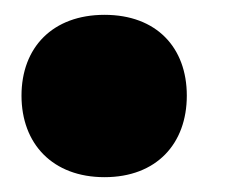

<svg xmlns="http://www.w3.org/2000/svg" viewBox="-20 -233 325 259"><path d="M121 6C191 6 232 -39 232 -104C232 -169 191 -213 121 -213C51 -213 9 -169 9 -104C9 -39 51 6 121 6Z"/></svg>

Font: SN Pro Black
Style: Italic
Weight: 900
Italic angle: -9°
Designer: Tobias Whetton
Foundry: Supernotes
Version: Version 1.001;Glyphs 3.2 (3249)